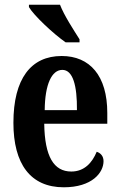

<svg xmlns="http://www.w3.org/2000/svg" viewBox="-20 -786 509 816"><path d="M259 -606H318V-619C294 -657 252 -721 235 -766H103V-756C123 -721 207 -642 259 -606ZM251 10C371 10 420 -52 420 -101C420 -123 407 -136 391 -141C372 -95 339 -57 283 -57C209 -57 170 -120 168 -260H436V-306C436 -464 362 -548 242 -548C112 -548 37 -452 37 -264C37 -90 109 10 251 10ZM307 -318H170C171 -428 200 -489 245 -489C290 -489 308 -422 307 -318Z"/></svg>

Font: Noto Serif Tamil ExtraCondensed
Style: Bold Italic
Weight: 700
Width: 2
Italic angle: -12°
Designer: Indian Type Foundry, Tom Grace, and the Monotype Design Team
Foundry: Monotype Imaging Inc.
Version: Version 2.003